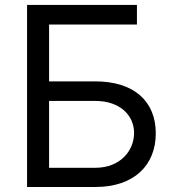

<svg xmlns="http://www.w3.org/2000/svg" viewBox="-20 -747 699 767"><path d="M88.1 0H360.8C517 0 602.3 -88.1 602.3 -214.5C602.3 -340.9 517 -421.9 360.8 -421.9H176.1V-649.1H527V-727.3H88.1ZM176.1 -76.7V-343.8H360.8C460.2 -343.8 515.6 -285.5 515.6 -215.9C515.6 -144.9 460.2 -76.7 360.8 -76.7Z"/></svg>

Font: Magic Ui Pro
Style: Regular
Weight: 400
Designer: Stefan Endress, Andreas Faust
Version: Version 1.000;FEAKit 1.0